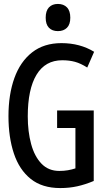

<svg xmlns="http://www.w3.org/2000/svg" viewBox="-20 -945 540 975"><path d="M286 10Q194 10 136 -36.5Q78 -83 50.5 -165.5Q23 -248 23 -355Q23 -465 53 -548.5Q83 -632 143 -679Q203 -726 292 -726Q386 -726 458 -682L423 -602Q390 -623 361 -631Q332 -639 296 -639Q210 -639 165.5 -565.5Q121 -492 121 -354Q121 -277 138 -214Q155 -151 190.5 -114Q226 -77 281 -77Q305 -77 325 -80.5Q345 -84 363 -90V-295H270V-384H456V-26Q413 -8 372.5 1Q332 10 286 10ZM274 -787Q245 -787 228.5 -804Q212 -821 212 -855Q212 -890 228.5 -907.5Q245 -925 274 -925Q303 -925 320 -907.5Q337 -890 337 -855Q337 -821 320 -804Q303 -787 274 -787Z"/></svg>

Font: Noto Sans Mono ExtraCondensed Medium
Style: Regular
Weight: 500
Width: 2
Designer: Monotype Design Team
Foundry: Monotype Imaging Inc.
Version: Version 2.014